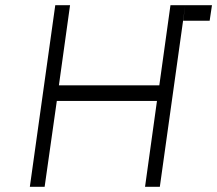

<svg xmlns="http://www.w3.org/2000/svg" viewBox="-20 -720 837 740"><path d="M95 0H152L199 -331H585L539 0H596L694 -700H637L594 -391H207L250 -700H193ZM686 -640H788L797 -700H694Z"/></svg>

Font: Unageo
Style: Light-Italic
Weight: 300
Designer: Richard Sepsi
Foundry: Richard Sepsi
Version: Version 2.000